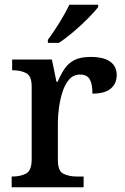

<svg xmlns="http://www.w3.org/2000/svg" viewBox="-20 -786 525 806"><path d="M29 0V-45H32Q66 -45 89.5 -57.5Q113 -70 113 -117V-423Q113 -467 90 -479Q67 -491 34 -491H31V-536H198L217 -443H222Q235 -473 250.5 -496.5Q266 -520 291.5 -533.5Q317 -547 360 -547Q416 -547 443 -527Q470 -507 470 -471Q470 -436 445.5 -414.5Q421 -393 368 -393Q368 -434 356.5 -453.5Q345 -473 316 -473Q288 -473 270 -452Q252 -431 242 -399Q232 -367 227.5 -333Q223 -299 223 -273V-112Q223 -68 246.5 -56.5Q270 -45 302 -45H331V0ZM181 -619Q203 -648 229 -690Q255 -732 271 -766H392V-756Q379 -739 350.5 -710Q322 -681 288.5 -652.5Q255 -624 227 -606H181Z"/></svg>

Font: Noto Serif Bengali Medium
Style: Regular
Weight: 500
Designer: Juan Bruce, Universal Thirst, Indian Type Foundry and the Monotype Design Team.
Foundry: Monotype Imaging Inc.
Version: Version 2.003; ttfautohint (v1.8.4.7-5d5b)